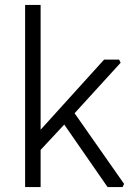

<svg xmlns="http://www.w3.org/2000/svg" viewBox="-20 -760 552 780"><path d="M82 0V-740H145V-233L403 -518H464L470 -505L283 -300L484 -13L478 0H417L241 -254L145 -151V0Z"/></svg>

Font: Oxanium Light
Style: Regular
Weight: 300
Designer: Severin Meyer
Version: Version 1.000